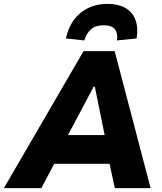

<svg xmlns="http://www.w3.org/2000/svg" viewBox="-63 -968 833 988"><path d="M-43 0 367 -705H527L712 0H528L485 -198L543 -125H167L255 -199L150 0ZM419 -522 264 -230 248 -273H509L484 -231L425 -522ZM371 -760 276 -770Q295 -856 352 -902Q409 -948 490 -948Q545 -948 581.5 -927.5Q618 -907 633.5 -867Q649 -827 640 -770L539 -760Q544 -797 528 -817.5Q512 -838 470 -838Q429 -838 405.5 -817.5Q382 -797 371 -760Z"/></svg>

Font: Nunito Sans 7pt SemiCondensed Black
Style: Italic
Weight: 900
Width: 4
Italic angle: -9°
Designer: Vernon Adams
Foundry: Vernon Adams
Version: Version 3.101;gftools[0.9.27]